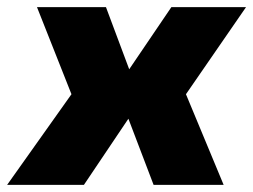

<svg xmlns="http://www.w3.org/2000/svg" viewBox="-65 -520 712 540"><path d="M233 -500 331 -238 171 0H-45L136 -255L39 -500ZM409 -316 393 -198H188L203 -316ZM627 -500 458 -255 564 0H367L263 -273L417 -500Z"/></svg>

Font: Exo 2 Black
Style: Italic
Weight: 900
Italic angle: -8°
Designer: Natanael Gama
Foundry: Natanael Gama
Version: Version 2.010